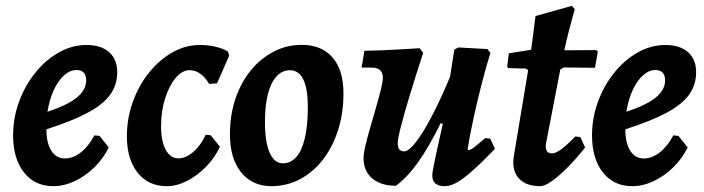

<svg xmlns="http://www.w3.org/2000/svg" viewBox="-20 -627 2418 659"><path d="M382.3 -379.2Q382.3 -335.4 357.9 -301.7Q333.4 -268 280.3 -239.7Q227.2 -211.3 139.4 -183.2Q139 -137.3 155.8 -110.2Q172.6 -83.1 202.6 -83.1Q230.8 -83.1 257.2 -103.7Q283.6 -124.3 304.1 -162.4L321.7 -160.5L353.3 -121.2Q335.2 -83.5 304.2 -53Q273.1 -22.6 236.4 -5.3Q199.7 12 162.6 12Q99.6 12 62.3 -35.2Q25 -82.4 25 -162Q25 -222.7 45.6 -278.4Q66.2 -334.2 101.7 -378Q137.1 -421.8 182.3 -447.2Q227.6 -472.6 276.8 -472.6Q326.5 -472.6 354.4 -448.1Q382.3 -423.5 382.3 -379.2ZM242.5 -386.6Q220.1 -386.6 199.8 -368.3Q179.5 -350 164.5 -317.7Q149.6 -285.4 142.9 -243.3Q211.9 -266.2 243.8 -292.4Q275.8 -318.5 275.8 -351Q275.8 -386.6 242.5 -386.6Z M630.8 -386.1Q605.2 -386.1 582.7 -359.3Q560.3 -332.4 546.5 -288.6Q532.8 -244.9 532.8 -193.4Q532.8 -142.2 548.9 -112.8Q565 -83.5 592.4 -83.5Q617.9 -83.5 643.4 -105.5Q669 -127.5 686.1 -164.6L703.2 -162.7L734.9 -123.4Q717.2 -85.3 687.1 -54.6Q656.9 -24 621.8 -6Q586.7 12 552.3 12Q489.3 12 452.4 -34.3Q415.5 -80.6 415.5 -159.3Q415.5 -221 435.9 -277.4Q456.2 -333.8 491.7 -377.9Q527.1 -421.9 571.8 -447.2Q616.6 -472.6 666.3 -472.6Q694.1 -472.6 719.8 -466.6Q745.4 -460.7 762.1 -450.2L766.7 -436.1L725 -341.1L698 -339Q669.7 -386.1 630.8 -386.1Z M911.4 12Q846.2 12 807.7 -35.4Q769.2 -82.9 769.2 -166.4Q769.2 -231.1 787.7 -286.7Q806.1 -342.2 839.7 -383.9Q873.3 -425.6 918.4 -449.3Q963.4 -473 1015.6 -473Q1083.9 -473 1121.4 -429.7Q1158.9 -386.5 1158.9 -306Q1158.9 -238.6 1140.4 -180.8Q1122 -122.9 1088.7 -79.6Q1055.4 -36.4 1010 -12.2Q964.7 12 911.4 12ZM951 -66.4Q977.7 -66.4 996.9 -88.1Q1016.2 -109.8 1026.4 -153.2Q1036.6 -196.6 1036.6 -259.5Q1036.6 -321.6 1021.2 -353.8Q1005.8 -386 975 -386Q948.8 -386 929.3 -365.1Q909.9 -344.2 899.6 -304.6Q889.4 -265 889.4 -207.9Q889.4 -139.2 905.6 -102.8Q921.8 -66.4 951 -66.4Z M1338.8 10.6Q1287.1 10.6 1257.4 -14.8Q1227.8 -40.3 1227.8 -83.7Q1227.8 -99.8 1234.6 -128.6Q1241.4 -157.4 1251.3 -191.3Q1261.2 -225.2 1270.8 -258.8Q1280.5 -292.4 1287.3 -319.6Q1294.1 -346.8 1294.1 -360.3Q1294.1 -394.9 1256.2 -394.9H1221L1230.8 -452.8Q1253.2 -452.8 1284.7 -454Q1316.2 -455.2 1351.8 -457.4Q1387.4 -459.6 1420.3 -461.5L1432.5 -445.9Q1407.2 -368.2 1387.4 -303.1Q1367.6 -238 1356.4 -194.3Q1345.2 -150.6 1345.2 -136.7Q1345.2 -121.8 1350.1 -114.7Q1355.1 -107.5 1367.5 -107.5Q1383.9 -107.5 1411.1 -143.9Q1438.2 -180.3 1471.9 -247.3Q1505.5 -314.2 1541.9 -405.3L1516.8 -197L1492.4 -204.1Q1453.7 -124.9 1415.9 -71.5Q1378.1 -18 1338.8 10.6ZM1506.5 12Q1463.7 12 1463.7 -25Q1463.7 -31 1466 -44.2Q1468.3 -57.4 1473.4 -81.7Q1478.5 -106 1487.1 -144.9Q1495.6 -183.8 1508.5 -239.7L1514 -295.4L1539.4 -457.1L1553.4 -464.1L1652.6 -458.7L1663.2 -445.3Q1648.5 -398.3 1633.4 -339.6Q1618.2 -281 1605.6 -222.6Q1592.9 -164.1 1584.9 -115.3L1588.4 -111.3Q1593.4 -112.7 1599.2 -115.9Q1605 -119.2 1616 -128.2Q1627 -137.1 1645.8 -153.2L1662.7 -150.9L1678.9 -116.1Q1631.6 -67.2 1600 -39.4Q1568.5 -11.7 1546.7 0.1Q1525 12 1506.5 12Z M1972.1 -156.4 1988.2 -120.7Q1958.4 -82.9 1928.5 -52.8Q1898.6 -22.7 1874.1 -5.4Q1849.6 12 1834 12Q1786 12 1761.7 -13.9Q1737.3 -39.8 1742.7 -85.6L1792.7 -385.8L1785.9 -391.6L1723.7 -393.3L1720.7 -398.3L1726.5 -444L1802.9 -456.1Q1806.9 -483.7 1810.2 -510.3Q1813.4 -536.9 1815.7 -554.5Q1818 -572 1818 -572L1943.1 -607L1952.7 -595Q1952.7 -595 1947.2 -575.2Q1941.6 -555.5 1933.2 -523.3Q1924.9 -491.2 1916.8 -454.4L2026.6 -455L2032 -450.2L2022.2 -394.4L1915 -395.4L1903.1 -388.5L1853.8 -133.3Q1849.7 -100.5 1874.5 -100.5Q1886.7 -100.5 1904.9 -113.5Q1923.2 -126.6 1955.1 -158.7Z M2369.3 -379.2Q2369.3 -335.4 2344.9 -301.7Q2320.4 -268 2267.3 -239.7Q2214.2 -211.3 2126.4 -183.2Q2126 -137.3 2142.8 -110.2Q2159.6 -83.1 2189.6 -83.1Q2217.8 -83.1 2244.2 -103.7Q2270.6 -124.3 2291.1 -162.4L2308.7 -160.5L2340.3 -121.2Q2322.2 -83.5 2291.2 -53Q2260.1 -22.6 2223.4 -5.3Q2186.7 12 2149.6 12Q2086.6 12 2049.3 -35.2Q2012 -82.4 2012 -162Q2012 -222.7 2032.6 -278.4Q2053.2 -334.2 2088.7 -378Q2124.1 -421.8 2169.3 -447.2Q2214.6 -472.6 2263.8 -472.6Q2313.5 -472.6 2341.4 -448.1Q2369.3 -423.5 2369.3 -379.2ZM2229.5 -386.6Q2207.1 -386.6 2186.8 -368.3Q2166.5 -350 2151.5 -317.7Q2136.6 -285.4 2129.9 -243.3Q2198.9 -266.2 2230.8 -292.4Q2262.8 -318.5 2262.8 -351Q2262.8 -386.6 2229.5 -386.6Z"/></svg>

Font: Alegreya
Style: Italic
Weight: 400
Italic angle: -7°
Designer: Juan Pablo del Peral
Foundry: Huerta Tipografica
Version: Version 2.009